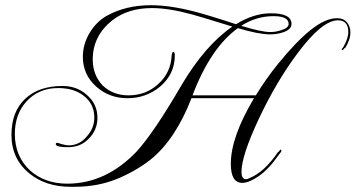

<svg xmlns="http://www.w3.org/2000/svg" viewBox="-20 -685 1365 737"><path d="M251 32Q156 32 93 -19Q24 -75 24 -167Q24 -257 77 -306Q129 -355 220 -355Q275 -355 313 -321Q354 -286 354 -233Q354 -186 321 -153Q290 -120 241 -120Q194 -120 194 -132Q194 -133 195 -135Q197 -137 200 -137Q200 -137 204 -136Q208 -135 216 -132Q234 -127 243 -127Q285 -127 313 -161Q342 -193 342 -234Q342 -288 298 -320Q261 -347 203 -347Q129 -347 82 -296Q37 -247 37 -171Q37 -85 95 -31Q152 20 238 20Q387 20 505 -104Q536 -138 579 -201Q622 -264 676 -357Q767 -511 872 -583Q722 -629 719 -629Q629 -654 563 -654Q472 -654 411 -607Q336 -547 336 -457Q336 -397 374 -357Q414 -319 473 -319Q541 -319 588 -363Q636 -406 639 -473Q641 -486 645 -486Q651 -486 651 -472Q651 -401 595 -353Q541 -308 469 -308Q400 -308 350 -352Q298 -398 298 -467Q298 -514 323 -557Q348 -600 389 -624Q463 -665 559 -665Q632 -665 725 -641Q745 -636 785 -624Q825 -612 886 -592Q954 -634 1020 -634Q1099 -634 1099 -593Q1099 -572 1067 -561Q1043 -553 1017 -553Q973 -553 893 -577Q788 -501 719 -319H962Q1002 -384 1045 -437Q1116 -525 1172.5 -570Q1229 -615 1272 -615H1276Q1299 -615 1312 -599Q1325 -583 1325 -561Q1325 -532 1304 -499V-500Q1304 -504 1301 -498.5Q1298 -493 1293 -493Q1292 -493 1292 -495Q1292 -499 1297 -503Q1317 -537 1317 -562Q1317 -607 1277 -607Q1217 -607 1124 -483Q1042 -374 974 -230Q907 -87 907 -26Q907 3 924 3Q929 3 937 -1Q995 -24 1049 -104V-103Q1049 -99 1051.5 -104.5Q1054 -110 1058 -111Q1060 -110 1060 -107Q1060 -103 1058 -101Q1041 -78 1028.5 -62Q1016 -46 1007 -38Q992 -22 975.5 -10.5Q959 1 942 9Q933 13 925 15Q917 17 910 17Q866 17 866 -56Q866 -159 955 -308H715Q654 -151 560 -74Q502 -28 428.5 2Q355 32 266 32ZM1018 -562Q1039 -562 1059 -569Q1088 -578 1088 -593Q1088 -623 1030 -623Q964 -623 906 -586Q983 -562 1018 -562Z"/></svg>

Font: Imperial Script
Style: Regular
Weight: 400
Designer: Robert E. Leuschke
Foundry: Robert E. Leuschke
Version: Version 1.010; ttfautohint (v1.8.3)